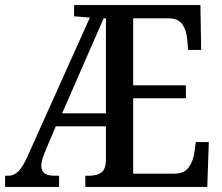

<svg xmlns="http://www.w3.org/2000/svg" viewBox="-21 -734 872 754"><path d="M-1 0V-44H12Q35 -44 52.5 -62.5Q70 -81 88 -122L332 -665L270 -670V-714H766L769 -538H718L714 -581Q711 -615 695 -638.5Q679 -662 641 -662H502V-399H709V-348H502V-52H663Q702 -52 719.5 -76Q737 -100 742 -133L748 -176H799L793 0H314V-44H331Q359 -44 377 -56.5Q395 -69 395 -111V-238H198L155 -136Q141 -102 141 -83Q141 -44 192 -44H211V0ZM223 -289H395V-662H386Z"/></svg>

Font: Noto Serif Tamil Condensed Medium
Style: Italic
Weight: 500
Width: 3
Italic angle: -12°
Designer: Indian Type Foundry, Tom Grace, and the Monotype Design Team
Foundry: Monotype Imaging Inc.
Version: Version 2.003; ttfautohint (v1.8.4.7-5d5b)